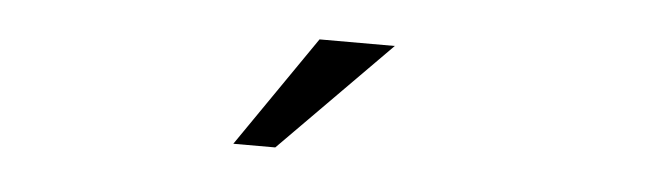

<svg xmlns="http://www.w3.org/2000/svg" viewBox="-28 -169 1055 310"><g transform="rotate(5 500.0 -14.0)"><path d="M424 76H356L480 -104H602Z"/></g></svg>

Font: Inconsolata UltraExpanded Thin
Style: Regular
Weight: 100
Width: 9
Monospace: yes
Designer: Raph Levien, Cyreal, Brenton Simpson
Foundry: Raph Levien, Cyreal, Google
Version: Version 3.100; ttfautohint (v1.8.4.7-5d5b)